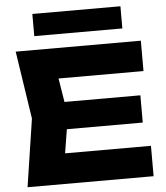

<svg xmlns="http://www.w3.org/2000/svg" viewBox="-62 -1003 917 1058"><g transform="rotate(-5 397.0 -474.5)"><path d="M710.6 -450.4V-299.6H162V-450.4ZM303 -375 254.2 -73.6 170.2 -168H744.4V0H47.2L104.2 -375L47.2 -750H739.4V-582H170.2L254.2 -676.4ZM156.6 -826.2V-948.8H643.8V-826.2Z"/></g></svg>

Font: Unbounded
Style: Regular
Weight: 400
Designer: Luke Prowse, Jean-Baptiste Morizot, Fátima Lázaro, Florian Runge
Foundry: NaN
Version: Version 1.701;gftools[0.9.28.dev5+ged2979d]